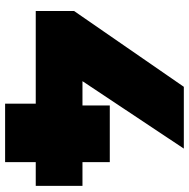

<svg xmlns="http://www.w3.org/2000/svg" viewBox="-14 -726 740 752"><g transform="rotate(90 356.0 -350.0)"><path d="M23 -120V-270L320 -700H562L276 -270L166 -303H708V-120ZM386 0V-120L393 -303V-410H615V0Z"/></g></svg>

Font: MOST Montserrat Black
Style: Regular
Weight: 900
Designer: Julieta Ulanovsky
Foundry: Julieta Ulanovsky
Version: Version 8.000;March 11, 2024;FontCreator 15.0.0.2926 64-bit